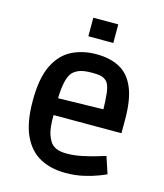

<svg xmlns="http://www.w3.org/2000/svg" viewBox="-116 -858 818 959"><g transform="rotate(15 293.0 -378.5)"><path d="M312 14Q237 14 181 -16Q125 -46 93.5 -113Q62 -180 62 -293Q62 -410 95 -476.5Q128 -543 184 -571Q240 -599 310 -599Q381 -599 430.5 -572.5Q480 -546 506 -485Q532 -424 532 -322V-250H181Q180 -180 192.5 -147.5Q205 -115 219 -103Q231 -92 249 -86.5Q267 -81 294 -81Q332 -81 372 -89.5Q412 -98 444 -107.5Q476 -117 489 -121L518 -34Q508 -29 478.5 -17.5Q449 -6 406 4Q363 14 312 14ZM211 -471Q183 -436 181 -337L414 -342Q413 -391 409 -425.5Q405 -460 393 -478Q386 -488 370.5 -496Q355 -504 313 -504Q268 -504 245.5 -494.5Q223 -485 211 -471ZM247 -675V-771H376V-675Z"/></g></svg>

Font: Ruda
Style: Bold
Weight: 700
Designer: Mariela Monsalve and Angelina Sanchez
Foundry: Mariela Monsalve and Angelina Sanchez
Version: Version 2.000